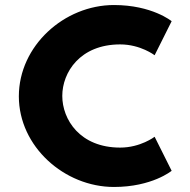

<svg xmlns="http://www.w3.org/2000/svg" viewBox="-20 -749 761 767"><path d="M460 -159.4C299.3 -159.4 228.8 -271.6 228.8 -365.9C228.8 -459.4 299.3 -571.6 460 -571.6C541.5 -571.6 597.7 -528.3 597.7 -528.3L665.7 -664.3C665.7 -664.3 587.5 -728.9 435.3 -728.9C236.4 -728.9 55.3 -565.7 55.3 -364.2C55.3 -163.6 237.2 -2.1 435.3 -2.1C587.5 -2.1 665.7 -66.7 665.7 -66.7L597.7 -202.7C597.7 -202.7 541.5 -159.4 460 -159.4Z"/></svg>

Font: Sztylet
Style: Bd
Weight: 700
Foundry: Cannot Into Space Fonts, PlusOne Fonts
Version: Version 0.12